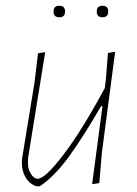

<svg xmlns="http://www.w3.org/2000/svg" viewBox="-20 -636 477 667"><path d="M166 -596Q166 -616 186 -616Q206 -616 206 -596Q206 -576 186 -576Q166 -576 166 -596ZM316 -596Q316 -616 336 -616Q356 -616 356 -596Q356 -576 336 -576Q316 -576 316 -596ZM137 -455 78 -90 77 -75Q76 -50 87 -32.5Q98 -15 111 -15Q137 -15 201.5 -100Q266 -185 344 -330L348 -362L355 -452L380 -456L334 -106L325 0L300 4L336 -267H331Q266 -155 216.5 -88Q167 -21 118 11H107Q83 4 69 -19.5Q55 -43 56 -74L57 -87L100 -350L112 -451Z"/></svg>

Font: Alegreya Sans SC Thin
Style: Italic
Weight: 100
Italic angle: -7°
Designer: Juan Pablo del Peral
Foundry: Huerta Tipografica
Version: Version 2.007